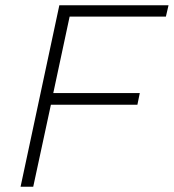

<svg xmlns="http://www.w3.org/2000/svg" viewBox="-20 -708 659 728"><path d="M58 0 205 -688H619L609 -645H244L182 -355H510L501 -311H173L106 0Z"/></svg>

Font: Saira Thin ExtraLight
Style: Italic
Weight: 250
Italic angle: -12°
Version: Version 1.101